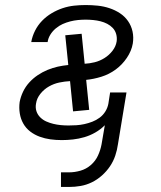

<svg xmlns="http://www.w3.org/2000/svg" viewBox="-20 -548 640 762"><path d="M222 194V136H254Q276 136 299 129.5Q322 123 340.5 107Q359 91 369 69Q379 47 383 25L396 -51Q379 -34 358 -22Q337 -10 314.5 -3.5Q292 3 269.5 5.5Q247 8 225 8Q202 8 180 5Q158 2 137.5 -5.5Q117 -13 100 -26Q83 -39 72.5 -57.5Q62 -76 58.5 -98Q55 -120 58 -143Q62 -164 71.5 -184Q81 -204 96 -220.5Q111 -237 129.5 -249.5Q148 -262 168.5 -270.5Q189 -279 209.5 -283.5Q230 -288 251 -290L239 -408L304 -414L316 -295Q336 -296 356 -301Q376 -306 394.5 -317.5Q413 -329 426.5 -346.5Q440 -364 443 -384Q445 -399 441 -413Q437 -427 427.5 -437Q418 -447 405.5 -453.5Q393 -460 379 -463.5Q365 -467 350 -468.5Q335 -470 320 -470Q305 -470 289.5 -468.5Q274 -467 258.5 -463Q243 -459 228.5 -452.5Q214 -446 201 -435Q188 -424 179.5 -410Q171 -396 169 -381H104Q104 -381 104 -381Q104 -381 104 -381Q108 -404 119 -426Q130 -448 147 -465.5Q164 -483 185 -495.5Q206 -508 228.5 -515.5Q251 -523 274 -525.5Q297 -528 320 -528Q344 -528 368 -525.5Q392 -523 414.5 -515.5Q437 -508 456 -495.5Q475 -483 488 -464.5Q501 -446 506 -423Q511 -400 507 -375Q502 -346 483.5 -318.5Q465 -291 439 -272Q413 -253 382.5 -243.5Q352 -234 322 -231L334 -112L270 -106L258 -226Q237 -225 215.5 -220.5Q194 -216 174.5 -205Q155 -194 140.5 -176Q126 -158 123 -137Q120 -121 124.5 -107Q129 -93 139.5 -82.5Q150 -72 163.5 -66Q177 -60 191.5 -56.5Q206 -53 221 -51.5Q236 -50 252 -50Q268 -50 283.5 -51Q299 -52 315 -55.5Q331 -59 346.5 -65Q362 -71 375.5 -81Q389 -91 398 -105.5Q407 -120 410 -136L417 -181H482L448 25Q445 47 437.5 69.5Q430 92 416.5 112Q403 132 384.5 148.5Q366 165 344.5 175.5Q323 186 300 190Q277 194 254 194Z"/></svg>

Font: Iosevka SS04 Light Extended
Style: Italic
Weight: 300
Width: 7
Italic angle: -9°
Monospace: yes
Designer: Belleve Invis
Foundry: Belleve Invis
Version: Version 19.0.0; ttfautohint (v1.8.4)